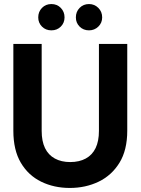

<svg xmlns="http://www.w3.org/2000/svg" viewBox="-20 -917 695 949"><path d="M325 12Q247 12 183.5 -19Q120 -50 83 -112.5Q46 -175 46 -271V-700H186V-270Q186 -219 202.5 -185Q219 -151 251 -133.5Q283 -116 327 -116Q372 -116 404 -133.5Q436 -151 452.5 -185Q469 -219 469 -270V-700H609V-271Q609 -175 570.5 -112.5Q532 -50 467.5 -19Q403 12 325 12ZM234 -767Q206 -767 187.5 -785.5Q169 -804 169 -831Q169 -859 187.5 -878Q206 -897 234 -897Q262 -897 280.5 -878Q299 -859 299 -831Q299 -804 280.5 -785.5Q262 -767 234 -767ZM420 -767Q392 -767 373.5 -785.5Q355 -804 355 -831Q355 -859 373.5 -878Q392 -897 420 -897Q447 -897 466 -878Q485 -859 485 -831Q485 -804 466 -785.5Q447 -767 420 -767Z"/></svg>

Font: DM Sans 9pt 36pt ExtraBold
Style: Regular
Weight: 800
Version: Version 4.004;gftools[0.9.30]